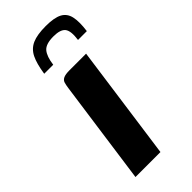

<svg xmlns="http://www.w3.org/2000/svg" viewBox="-211 -682 723 723"><g transform="rotate(-45 151.0 -320.5)"><path d="M40 0Q54 -104 69 -208Q84 -312 98 -415Q100 -430 103 -440Q106 -450 116.5 -455Q127 -460 149 -460H237L173 0ZM203 -641Q248 -641 270.5 -629Q293 -617 299 -590Q305 -563 299 -518H252Q258 -561 245.5 -577Q233 -593 196 -593Q155 -593 140 -575Q125 -557 120 -518H72Q79 -565 92 -591.5Q105 -618 131 -629.5Q157 -641 203 -641Z"/></g></svg>

Font: Genos Thin SemiBold
Style: Italic
Weight: 600
Italic angle: -8°
Version: Version 1.010